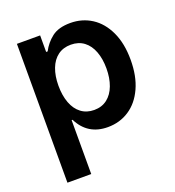

<svg xmlns="http://www.w3.org/2000/svg" viewBox="-133 -643 866 948"><g transform="rotate(-20 299.5 -169.0)"><path d="M59.6 -530.3H181.6V-443.4H189.5Q209.5 -482.4 244.6 -509.8Q279.8 -537.1 341.8 -537.1Q403.8 -537.1 453.4 -505.4Q502.9 -473.6 531.7 -412.1Q560.5 -350.6 560.5 -264.6Q560.5 -179.2 532.2 -117.2Q503.9 -55.2 454.3 -22.7Q404.8 9.8 341.8 9.8Q236.3 9.8 189.5 -84H184.6V199.2H59.6ZM307.6 -92.8Q347.7 -92.8 376 -114.7Q404.3 -136.7 418.9 -175.8Q433.6 -214.8 433.6 -265.6Q433.6 -315.4 419.2 -354Q404.8 -392.6 376.5 -414.1Q348.1 -435.5 307.6 -435.5Q267.6 -435.5 239.3 -414.6Q210.9 -393.6 196.3 -355.2Q181.6 -316.9 181.6 -265.6Q181.6 -213.9 196.3 -174.8Q210.9 -135.7 239.3 -114.3Q267.6 -92.8 307.6 -92.8Z"/></g></svg>

Font: Pretendard Std SemiBold
Style: Regular
Weight: 600
Designer: Base glyphs from Inter by Rasmus Andersson; Hangeul glyphs from Noto Sans CJK(Source Han Sans) by Jang Soo-young and Kan
Foundry: Kil Hyung-jin
Version: Version 1.309